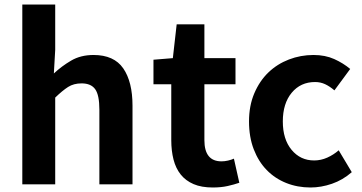

<svg xmlns="http://www.w3.org/2000/svg" viewBox="-20 -818 1608 852"><path d="M79 -798H225V-597L219 -492Q253 -524 295.5 -549Q338 -574 395 -574Q486 -574 527 -514.5Q568 -455 568 -349V0H421V-331Q421 -396 402.5 -422Q384 -448 342 -448Q307 -448 282 -432Q257 -416 225 -385V0H79Z M924 14Q874 14 839 -1Q804 -16 782 -43.5Q760 -71 750 -110Q740 -149 740 -196V-444H661V-553L747 -560L764 -710H887V-560H1025V-444H887V-196Q887 -102 963 -102Q977 -102 992 -105.5Q1007 -109 1018 -114L1042 -7Q1019 1 990 7.5Q961 14 924 14Z M1358 14Q1300 14 1250 -6Q1200 -26 1163.5 -63.5Q1127 -101 1106 -155.5Q1085 -210 1085 -279Q1085 -349 1108.5 -404Q1132 -459 1171 -496.5Q1210 -534 1262 -554Q1314 -574 1371 -574Q1423 -574 1463 -556Q1503 -538 1534 -512L1464 -417Q1443 -435 1422.5 -444.5Q1402 -454 1378 -454Q1314 -454 1274.5 -406.5Q1235 -359 1235 -279Q1235 -200 1274 -153Q1313 -106 1374 -106Q1404 -106 1432 -118.5Q1460 -131 1483 -151L1541 -54Q1501 -19 1453 -2.5Q1405 14 1358 14Z"/></svg>

Font: SpoqaHanSans-Bold
Style: Regular
Weight: 700
Designer: [Spoqa Han Sans] Dong-huui Kim \uAE40 \uB3D9 \uD718   [Noto Sans] Ryoko NISHIZUKA \u897F \u585A \u6DBC \u5B50  (kana & i
Foundry: Spoqa (http://www.spoqa-han-sans.com)
Version: Version 2.000